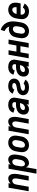

<svg xmlns="http://www.w3.org/2000/svg" viewBox="2003 -2792 980 5054"><g transform="rotate(-90 2493.0 -265.0)"><path d="M-14 0 79 -530H198L188 -472L189 -474Q215 -504 250 -521Q285 -538 322 -538Q355 -538 382 -522Q409 -506 422.5 -478Q436 -450 441 -418.5Q446 -387 444 -354Q442 -321 437 -289L386 0H266L321 -307Q324 -328 324.5 -348.5Q325 -369 319 -388Q313 -407 297.5 -419.5Q282 -432 262 -432Q237 -432 214 -417Q191 -402 179 -379Q169 -358 164 -336L163 -331V-329L105 0Z M449 205 579 -530H698L688 -471Q714 -503 750 -520.5Q786 -538 823 -538Q861 -538 891.5 -518Q922 -498 935.5 -464Q949 -430 951.5 -393Q954 -356 948.5 -317.5Q943 -279 937 -241Q929 -199 918 -156.5Q907 -114 880 -75.5Q853 -37 812 -14.5Q771 8 728 8Q695 8 667.5 -8Q640 -24 627 -52Q622 -62 618 -73L569 205ZM703 -98Q730 -98 754 -114.5Q778 -131 791.5 -155.5Q805 -180 810.5 -206Q816 -232 820 -257Q825 -285 829.5 -312.5Q834 -340 830.5 -367Q827 -394 808.5 -413Q790 -432 762 -432Q737 -432 713.5 -416Q690 -400 678 -376Q668 -354 663 -332L644 -225Q641 -201 642 -177Q642 -148 658 -123Q674 -98 703 -98Z M1201 8Q1159 8 1120 -6Q1081 -20 1056 -50.5Q1031 -81 1021 -120.5Q1011 -160 1015.5 -202.5Q1020 -245 1028 -287Q1034 -324 1042.5 -360Q1051 -396 1071 -429.5Q1091 -463 1122 -489Q1153 -515 1189 -526.5Q1225 -538 1263 -538H1264Q1306 -538 1344.5 -524Q1383 -510 1408.5 -479.5Q1434 -449 1444 -409.5Q1454 -370 1449 -327.5Q1444 -285 1437 -243Q1431 -206 1422.5 -170Q1414 -134 1393.5 -100Q1373 -66 1342 -40.5Q1311 -15 1274 -3.5Q1237 8 1201 8ZM1202 -98Q1229 -98 1253 -114Q1277 -130 1290.5 -154.5Q1304 -179 1310 -205Q1316 -231 1320 -257Q1325 -284 1329.5 -312Q1334 -340 1330.5 -367Q1327 -394 1308.5 -413Q1290 -432 1263 -432Q1236 -432 1212 -416Q1188 -400 1174 -375.5Q1160 -351 1154.5 -325Q1149 -299 1145 -273Q1140 -246 1135.5 -218Q1131 -190 1134 -163Q1137 -136 1155.5 -117Q1174 -98 1202 -98Z M1486 0 1579 -530H1698L1688 -472L1689 -474Q1715 -504 1750 -521Q1785 -538 1822 -538Q1855 -538 1882 -522Q1909 -506 1922.5 -478Q1936 -450 1941 -418.5Q1946 -387 1944 -354Q1942 -321 1937 -289L1886 0H1766L1821 -307Q1824 -328 1824.5 -348.5Q1825 -369 1819 -388Q1813 -407 1797.5 -419.5Q1782 -432 1762 -432Q1737 -432 1714 -417Q1691 -402 1679 -379Q1669 -358 1664 -336L1663 -331V-329L1605 0Z M2154 8Q2119 8 2086.5 -3.5Q2054 -15 2033.5 -40.5Q2013 -66 2007 -100.5Q2001 -135 2008 -170Q2013 -202 2030.5 -231.5Q2048 -261 2076.5 -281.5Q2105 -302 2137 -313.5Q2169 -325 2200.5 -329.5Q2232 -334 2265 -334H2325L2330 -361Q2334 -381 2325 -399.5Q2316 -418 2297.5 -425Q2279 -432 2258 -432Q2238 -432 2218.5 -426Q2199 -420 2184.5 -404Q2170 -388 2166 -368L2054 -400Q2063 -443 2096 -478Q2129 -513 2172 -525.5Q2215 -538 2258 -538Q2291 -538 2323 -531.5Q2355 -525 2382 -508.5Q2409 -492 2426.5 -466.5Q2444 -441 2448 -408Q2452 -375 2446 -342L2386 0H2266L2277 -60Q2271 -52 2265 -45Q2243 -20 2213.5 -6Q2184 8 2154 8ZM2179 -98Q2210 -98 2239.5 -115.5Q2269 -133 2285 -162Q2297 -185 2303 -208V-210L2306 -228H2265Q2237 -228 2209 -223Q2181 -218 2155 -199.5Q2129 -181 2124 -153Q2121 -138 2127.5 -123.5Q2134 -109 2148.5 -103.5Q2163 -98 2179 -98Z M2726 8Q2684 8 2644 -1Q2604 -10 2571.5 -32.5Q2539 -55 2524 -93.5Q2509 -132 2516 -173Q2522 -205 2542.5 -234.5Q2563 -264 2594 -281Q2625 -298 2658 -304.5Q2691 -311 2722.5 -314.5Q2754 -318 2791 -332Q2828 -346 2834 -378Q2837 -397 2823.5 -410.5Q2810 -424 2791.5 -428Q2773 -432 2754 -432Q2682 -432 2663 -378L2555 -420Q2569 -458 2602 -488Q2635 -518 2674.5 -528Q2714 -538 2754 -538Q2794 -538 2832.5 -528.5Q2871 -519 2900.5 -495.5Q2930 -472 2943 -434.5Q2956 -397 2949 -358Q2944 -330 2928 -304.5Q2912 -279 2887.5 -261Q2863 -243 2835.5 -234.5Q2808 -226 2780 -221.5Q2752 -217 2724.5 -212.5Q2697 -208 2666.5 -194Q2636 -180 2631 -152Q2627 -131 2645 -118Q2663 -105 2683.5 -101.5Q2704 -98 2726 -98Q2787 -98 2818 -134L2924 -87Q2865 8 2726 8Z M3154 8Q3119 8 3086.5 -3.5Q3054 -15 3033.5 -40.5Q3013 -66 3007 -100.5Q3001 -135 3008 -170Q3013 -202 3030.5 -231.5Q3048 -261 3076.5 -281.5Q3105 -302 3137 -313.5Q3169 -325 3200.5 -329.5Q3232 -334 3265 -334H3325L3330 -361Q3334 -381 3325 -399.5Q3316 -418 3297.5 -425Q3279 -432 3258 -432Q3238 -432 3218.5 -426Q3199 -420 3184.5 -404Q3170 -388 3166 -368L3054 -400Q3063 -443 3096 -478Q3129 -513 3172 -525.5Q3215 -538 3258 -538Q3291 -538 3323 -531.5Q3355 -525 3382 -508.5Q3409 -492 3426.5 -466.5Q3444 -441 3448 -408Q3452 -375 3446 -342L3386 0H3266L3277 -60Q3271 -52 3265 -45Q3243 -20 3213.5 -6Q3184 8 3154 8ZM3179 -98Q3210 -98 3239.5 -115.5Q3269 -133 3285 -162Q3297 -185 3303 -208V-210L3306 -228H3265Q3237 -228 3209 -223Q3181 -218 3155 -199.5Q3129 -181 3124 -153Q3121 -138 3127.5 -123.5Q3134 -109 3148.5 -103.5Q3163 -98 3179 -98Z M3486 0 3579 -530H3698L3662 -323H3823L3860 -530H3979L3886 0H3766L3805 -217H3643L3605 0Z M4201 8Q4159 8 4120 -6Q4081 -20 4056 -50.5Q4031 -81 4021 -121Q4011 -161 4015.5 -203.5Q4020 -246 4027.5 -288.5Q4035 -331 4048 -374.5Q4061 -418 4093.5 -453.5Q4126 -489 4169.5 -506Q4213 -523 4257 -523Q4289 -523 4318 -510L4324 -507Q4310 -550 4279 -583Q4247 -618 4202 -632L4232 -735Q4286 -722 4329.5 -690Q4373 -658 4402 -613Q4431 -568 4445 -515Q4459 -462 4457 -404Q4455 -346 4445 -289L4429 -199Q4422 -158 4404 -120Q4386 -82 4354 -51Q4322 -20 4281.5 -6Q4241 8 4201 8ZM4202 -98Q4231 -98 4256.5 -116.5Q4282 -135 4295 -162Q4306 -184 4311 -208L4327 -298Q4331 -319 4330 -339.5Q4329 -360 4321 -378Q4313 -396 4295.5 -406.5Q4278 -417 4258 -417Q4234 -417 4211 -404Q4188 -391 4173.5 -369Q4159 -347 4154 -323Q4149 -299 4145 -275Q4140 -247 4135.5 -219Q4131 -191 4134 -164Q4137 -137 4155.5 -117.5Q4174 -98 4202 -98Z M4724 8Q4680 8 4639 -4Q4598 -16 4568.5 -44.5Q4539 -73 4525.5 -113Q4512 -153 4516 -197Q4520 -241 4527 -285Q4534 -322 4542.5 -358.5Q4551 -395 4571 -429Q4591 -463 4622 -489Q4653 -515 4690.5 -526.5Q4728 -538 4764 -538Q4810 -538 4852.5 -520Q4895 -502 4919.5 -465.5Q4944 -429 4948.5 -382Q4953 -335 4945 -289L4931 -212H4635V-210Q4631 -181 4639.5 -154Q4648 -127 4671.5 -112.5Q4695 -98 4724 -98Q4786 -98 4822 -154L4927 -107Q4905 -72 4872.5 -44.5Q4840 -17 4801.5 -4.5Q4763 8 4724 8ZM4653 -318H4830Q4832 -334 4832 -350Q4832 -371 4825 -390Q4818 -409 4801 -420.5Q4784 -432 4763 -432Q4736 -432 4711 -415.5Q4686 -399 4672.5 -373.5Q4659 -348 4654 -322Z"/></g></svg>

Font: Iosevka SS08
Style: Bold Italic
Weight: 700
Italic angle: -10°
Monospace: yes
Designer: Belleve Invis
Foundry: Belleve Invis
Version: 2.1.0; ttfautohint (v1.8.2)